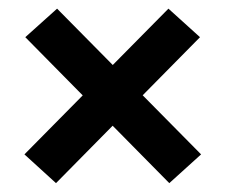

<svg xmlns="http://www.w3.org/2000/svg" viewBox="-20 -530 522 444"><path d="M112 -510 445 -173 371.5 -106.5 38.5 -444ZM109.5 -106.5 36.5 -173 369.5 -510 442.5 -444Z"/></svg>

Font: Anek Kannada Medium SemiBold
Style: Regular
Weight: 600
Version: Version 1.003